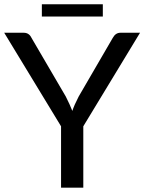

<svg xmlns="http://www.w3.org/2000/svg" viewBox="-20 -869 669 889"><path d="M365.7 0H262.7V-284.2L-0.5 -717.3H90.3Q114.7 -717.3 126 -693.4L284.7 -421.9Q304.2 -383.3 314.9 -355.5Q323.7 -382.3 344.2 -421.9L502 -693.4Q515.1 -717.3 537.1 -717.3H628.4L365.7 -284.2ZM173.8 -849.1H456.1V-792.5H173.8Z"/></svg>

Font: Lato-Medium
Style: Regular
Weight: 500
Designer: Lukasz Dziedzic
Foundry: tyPoland Lukasz Dziedzic
Version: Version 2.006; 2014-01-15